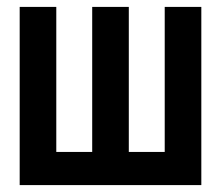

<svg xmlns="http://www.w3.org/2000/svg" viewBox="-20 -536 640 556"><path d="M37 0H563V-516H457V-96H353V-516H247V-96H143V-516H37Z"/></svg>

Font: IBM Mono SemiBold
Style: Regular
Weight: 600
Monospace: yes
Designer: Mike Abbink, Paul van der Laan, Pieter van Rosmalen
Foundry: Bold Monday
Version: Version 2.3